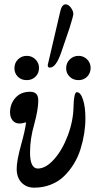

<svg xmlns="http://www.w3.org/2000/svg" viewBox="-20 -844 435 877"><path d="M208 -535.2Q198.2 -535.2 198.2 -544.9Q198.2 -549.8 199.2 -551.8L253.9 -786.1Q261.2 -824.2 279.8 -824.2Q292.5 -824.2 303.7 -809.1Q314.9 -793.9 314.9 -780.8Q314.9 -770.5 297.9 -716.8L259.8 -605Q235.8 -535.2 208 -535.2ZM102.1 -478Q77.1 -478 61.5 -493.7Q45.9 -509.3 45.9 -532.2Q45.9 -556.6 62.3 -572.8Q78.6 -588.9 102.1 -588.9Q126 -588.9 142.1 -572.5Q158.2 -556.2 158.2 -534.2Q158.2 -509.3 142.1 -493.7Q126 -478 102.1 -478ZM338.9 -478Q314 -478 298.1 -493.7Q282.2 -509.3 282.2 -532.2Q282.2 -556.6 298.8 -572.8Q315.4 -588.9 338.9 -588.9Q361.8 -588.9 377.9 -572.8Q394 -556.6 394 -534.2Q394 -509.8 378.2 -493.9Q362.3 -478 338.9 -478ZM136.2 13.2Q100.6 13.2 78.4 -10Q56.2 -33.2 56.2 -73.2Q56.2 -109.9 76.2 -182.1Q94.7 -248 99.1 -285.2Q81.1 -279.8 68.8 -279.8Q49.3 -279.8 37.6 -293.9Q25.9 -308.1 25.9 -331.1Q25.9 -369.6 50.5 -397.2Q75.2 -424.8 117.2 -424.8Q136.2 -424.8 145.5 -415.3Q154.8 -405.8 154.8 -384.8Q154.8 -344.2 136.2 -275.9Q117.2 -210.4 117.2 -147.9Q117.2 -74.2 152.8 -74.2Q189.5 -74.2 227.3 -116.7Q265.1 -159.2 290 -225.8Q314.9 -292.5 315.9 -357.9Q317.4 -422.9 331.1 -422.9Q348.1 -422.9 359.1 -389.2Q370.1 -355.5 370.1 -304.2Q370.1 -269.5 364.5 -234.1Q358.9 -198.7 347.7 -162.6Q336.4 -126.5 317.1 -95.2Q297.9 -64 272.9 -39.6Q248 -15.1 212.9 -1Q177.7 13.2 136.2 13.2Z"/></svg>

Font: Junicode SmCond Medium
Style: Italic
Weight: 500
Width: 4
Italic angle: -11°
Designer: Peter S. Baker
Version: Version 2.206